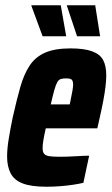

<svg xmlns="http://www.w3.org/2000/svg" viewBox="-20 -702 424 730"><path d="M157 8Q99 8 66.5 -4.5Q34 -17 20.5 -43Q7 -69 7 -107Q7 -136 13 -173Q19 -210 28 -254Q43 -321 57 -370.5Q71 -420 93 -453Q115 -486 152 -502Q189 -518 248 -518Q300 -518 330 -507Q360 -496 372 -474Q384 -452 384 -415Q384 -396 381 -371.5Q378 -347 372.5 -318Q367 -289 359 -254L350 -214H154Q148 -188 145 -169.5Q142 -151 142 -139Q142 -124 148 -117Q154 -110 168.5 -108Q183 -106 206 -106Q218 -106 237 -106.5Q256 -107 278.5 -108.5Q301 -110 319 -110L297 -7Q281 -3 257.5 0.5Q234 4 208 6Q182 8 157 8ZM173 -305H245L248 -319Q253 -343 255.5 -357.5Q258 -372 258 -381Q258 -391 255 -396Q252 -401 246 -402.5Q240 -404 230 -404Q219 -404 211 -401.5Q203 -399 197.5 -389Q192 -379 186.5 -359.5Q181 -340 173 -305ZM142 -564 100 -678 99 -682H211L231 -568L232 -564ZM273 -564 235 -678 234 -682H342L360 -568L361 -564Z"/></svg>

Font: Saira Condensed ExtraBold
Style: Italic
Weight: 800
Width: 3
Italic angle: -12°
Designer: Hector Gatti with collaboration of the Omnibus-Type team
Foundry: Omnibus-Type
Version: Version 1.101